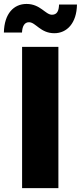

<svg xmlns="http://www.w3.org/2000/svg" viewBox="-63 -969 416 989"><path d="M237.8 -727.5H50.8V0H237.8ZM216.8 -797.9C281.2 -797.9 332 -849.1 333.5 -945.8H241.2C240.2 -912.1 230.5 -893.1 204.6 -893.1C170.9 -893.1 145 -948.7 73.7 -948.7C8.3 -948.7 -41 -899.4 -43 -801.3H50.3C51.8 -835.4 64 -854.5 86.4 -854.5C121.1 -854.5 145 -797.9 216.8 -797.9Z"/></svg>

Font: Raveo ExtraBold
Style: Regular
Weight: 800
Designer: Jakub Foglar, Rasmus Andersson (Inter)
Foundry: Jakubfoglar.com
Version: Version 1.100;Glyphs 3.2.3 (3260)